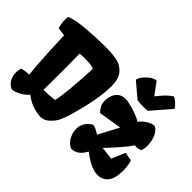

<svg xmlns="http://www.w3.org/2000/svg" viewBox="-161 -1190 1527 1527"><g transform="rotate(45 602.5 -426.5)"><path d="M27.8 -159.7Q69.8 -171.4 106.4 -170.9Q97.2 -266.1 90.8 -379.2Q84.5 -492.2 82 -587.9H81.5L11.7 -598.1Q5.4 -616.2 2 -638.2Q-1.5 -660.2 -1.5 -680.7Q-1.5 -696.3 1 -714.8Q53.2 -737.8 165 -747.3Q276.9 -756.8 387.2 -756.8Q461.4 -756.8 513.2 -745.1Q564.9 -733.4 599.9 -692.1Q634.8 -650.9 634.8 -568.8Q634.8 -417 561.5 -170.4Q549.3 -129.9 534.2 -97.7Q519 -65.4 495.6 -42Q475.6 -19.5 454.3 -8.1Q433.1 3.4 403.3 3.4Q388.2 3.4 362.3 -1.5Q330.1 -7.8 305.2 -17.8Q280.3 -27.8 263.9 -38.1Q247.6 -48.3 225.1 -64Q215.3 -49.8 192.6 -32.7Q169.9 -15.6 142.6 -3.4Q115.2 8.8 91.8 9.8Q58.1 -2.9 38.8 -35.4Q19.5 -67.9 19.5 -108.4Q19.5 -133.3 27.8 -159.7ZM430.2 -523.9 432.1 -558.6Q429.2 -564 408.4 -569.3Q387.7 -574.7 354 -574.7L315.9 -575.2Q288.6 -575.2 272 -572.8Q272 -552.2 272.5 -538.1Q273.9 -453.1 273.9 -386.2Q273.9 -308.6 272.5 -165.5Q336.4 -165.5 395.5 -174.8Q409.2 -242.2 417 -331.3Q424.8 -420.4 430.2 -523.9ZM748.5 -249Q762.2 -249 781 -240.2Q799.8 -231.4 825.7 -214.4L916 -385.3L720.2 -353.5Q700.7 -375 689.2 -397.2Q677.7 -419.4 677.7 -450.7Q677.7 -469.7 682.6 -490.7Q692.9 -532.7 719.2 -554.9Q745.6 -577.1 784.7 -577.1Q801.3 -577.1 816.9 -573.7Q868.7 -563.5 912.8 -547.1Q957 -530.8 981 -514.2Q991.2 -529.3 1010.3 -546.1Q1029.3 -563 1053 -575Q1076.7 -586.9 1099.6 -587.9Q1121.6 -579.6 1137.9 -556.2Q1154.3 -532.7 1163.1 -501Q1171.9 -469.2 1171.9 -436.5Q1171.9 -405.8 1163.6 -379.4Q1155.8 -373 1143.8 -369.9Q1131.8 -366.7 1118.2 -366.7Q1108.4 -366.7 1099.6 -368.2Q1078.6 -335.4 1023.7 -272.5Q968.8 -209.5 931.6 -171.9L1040 -159.7L1088.9 -273.9L1161.1 -260.3Q1167.5 -243.2 1171.6 -215.6Q1175.8 -188 1175.8 -157.7Q1175.8 -120.6 1168.5 -88.1Q1161.1 -55.7 1145.5 -34.2Q1112.8 9.8 1054.7 9.8Q1013.7 9.8 964.8 -14.9Q916 -39.6 874.5 -73.2Q858.9 -46.4 844.7 -29.8Q830.6 -13.2 810.5 -2.7Q790.5 7.8 761.7 9.8Q739.7 3.4 719.7 -17.8Q699.7 -39.1 687.5 -68.6Q675.3 -98.1 675.3 -129.4Q675.3 -165 693.1 -196.3Q710.9 -227.5 748.5 -249ZM735.4 -741.7Q736.3 -760.3 757.6 -787.8Q778.8 -815.4 807.4 -835.2Q835.9 -855 857.9 -853.5L932.1 -752.4Q969.7 -798.8 989.7 -819.3Q1009.8 -839.8 1043.5 -862.8Q1063 -854 1085.4 -833.5Q1107.9 -813 1116.7 -795.4L977.1 -634.8Q960.9 -631.8 929.7 -631.8Q909.2 -631.8 889.6 -633.3Q870.1 -634.8 858.9 -637.2Z"/></g></svg>

Font: Kavoon
Style: Regular
Weight: 400
Designer: Viktoriya Grabowska
Foundry: Viktoriya Grabowska
Version: Version 1.004; ttfautohint (v1.4.1)